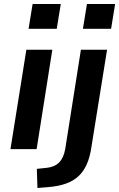

<svg xmlns="http://www.w3.org/2000/svg" viewBox="-20 -741 592 954"><path d="M122 -598 142 -721H282L262 -598ZM32 0 111 -494H240L162 0ZM392 -598 412 -721H552L532 -598ZM166 193 163 98 211 93Q251 89 273.5 66.5Q296 44 304 0L382 -494H512L434 -9Q427 39 411.5 74.5Q396 110 370.5 134Q345 158 307 171.5Q269 185 216 189Z"/></svg>

Font: Nunito Sans 10pt
Style: Bold Italic
Weight: 700
Italic angle: -9°
Designer: Vernon Adams
Foundry: Vernon Adams
Version: Version 3.101;gftools[0.9.27]